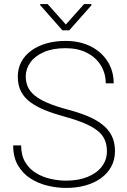

<svg xmlns="http://www.w3.org/2000/svg" viewBox="-20 -924 632 954"><path d="M511.2 -172.4Q511.2 -204.1 500.5 -229.2Q489.7 -254.4 465.1 -274.2Q440.4 -293.9 400.4 -311Q360.4 -328.1 301.8 -344.2Q248 -358.9 204.8 -376.2Q161.6 -393.6 131.1 -416Q100.6 -438.5 84.5 -469.5Q68.4 -500.5 68.4 -543Q68.4 -584 85.9 -616.7Q103.5 -649.4 135.5 -672.6Q167.5 -695.8 210.7 -708.3Q253.9 -720.7 305.2 -720.7Q377 -720.7 430.7 -693.6Q484.4 -666.5 514.6 -618.9Q544.9 -571.3 544.9 -509.8H505.4Q505.4 -560.1 480.7 -599.6Q456.1 -639.2 411.4 -661.9Q366.7 -684.6 305.2 -684.6Q241.7 -684.6 197.5 -665Q153.3 -645.5 130.6 -613.5Q107.9 -581.5 107.9 -543.9Q107.9 -517.1 117.9 -493.7Q127.9 -470.2 151.1 -450.7Q174.3 -431.2 214.1 -413.8Q253.9 -396.5 313.5 -380.4Q368.2 -366.2 411.9 -348.4Q455.6 -330.6 486.8 -306.6Q518.1 -282.7 534.7 -250Q551.3 -217.3 551.3 -173.3Q551.3 -129.9 532.7 -95.9Q514.2 -62 481.2 -38.3Q448.2 -14.6 404.1 -2.4Q359.9 9.8 309.1 9.8Q262.7 9.8 216.1 -1.5Q169.4 -12.7 130.9 -37.6Q92.3 -62.5 68.8 -103Q45.4 -143.6 45.4 -201.7H85Q85 -151.9 105.5 -117.9Q126 -84 159.2 -64Q192.4 -43.9 231.7 -35.2Q271 -26.4 309.1 -26.4Q368.7 -26.4 414.3 -44.7Q460 -63 485.6 -95.9Q511.2 -128.9 511.2 -172.4ZM216.8 -903.8 307.1 -802.2 397.9 -903.8H434.1V-897.5L324.2 -773.4H290L179.7 -898.4V-903.8Z"/></svg>

Font: Roboto ExtraLight
Style: Regular
Weight: 250
Designer: Christian Robertson
Foundry: Google
Version: Version 3.009; 2024